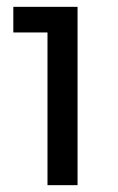

<svg xmlns="http://www.w3.org/2000/svg" viewBox="-20 -765 346 562"><path d="M119 -223H207V-745H19V-670H119Z"/></svg>

Font: Plus Jakarta Sans Medium
Style: Regular
Weight: 500
Designer: Gumpita Rahayu
Foundry: Tokotype
Version: Version 2.004; ttfautohint (v1.8.3)